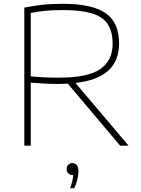

<svg xmlns="http://www.w3.org/2000/svg" viewBox="-20 -767 745 1011"><path d="M108 0V-727Q150 -735.5 197.5 -741.2Q245 -747 311 -747Q463.5 -747 535.2 -698.5Q607 -650 607 -538Q607 -447.5 550.8 -395.5Q494.5 -343.5 377.5 -330L657 0H612.5L337 -326.5Q313.5 -325 288 -325Q245.5 -325 212.5 -327Q179.5 -329 142 -332V0ZM289 -358Q441.5 -358 507.2 -402.8Q573 -447.5 573 -536Q573 -603 545.8 -642Q518.5 -681 460.5 -697.5Q402.5 -714 310 -714Q254 -714 216.8 -710Q179.5 -706 142 -699V-365Q169 -362.5 190 -361Q211 -359.5 233.8 -358.8Q256.5 -358 289 -358ZM349 224Q357 203 360.8 186.2Q364.5 169.5 365.5 155H362Q348.5 155 339.8 146Q331 137 331 123Q331 109.5 339.2 100.8Q347.5 92 360 92Q393 92 393 135Q393 153 387.8 176.8Q382.5 200.5 371 224Z"/></svg>

Font: Encode Sans Expanded Thin
Style: Regular
Weight: 100
Width: 7
Designer: Multiple Designers
Foundry: Impallari Type
Version: Version 3.000; ttfautohint (v1.8.3) -l 8 -r 50 -G 200 -x 14 